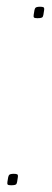

<svg xmlns="http://www.w3.org/2000/svg" viewBox="-20 -550 155 570"><path d="M2 -10Q4 -27 7 -30.5Q10 -34 21 -34Q28 -34 31 -32.5Q34 -31 33 -24Q31 -7 28.5 -3.5Q26 0 13 0Q5 0 3 -2Q1 -4 2 -10ZM80 -506Q82 -523 85 -526.5Q88 -530 99 -530Q106 -530 109 -528.5Q112 -527 111 -520Q109 -503 106.5 -499.5Q104 -496 91 -496Q83 -496 81 -498Q79 -500 80 -506Z"/></svg>

Font: Georama SemiCondensed Thin
Style: Italic
Weight: 100
Width: 4
Italic angle: -9°
Designer: Jean-Baptiste Levee
Foundry: Production Type
Version: Version 1.000